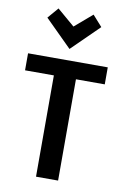

<svg xmlns="http://www.w3.org/2000/svg" viewBox="-105 -1051 786 1122"><g transform="rotate(10 288.0 -489.5)"><path d="M492 -595H321V6H190V-595H19V-696H492ZM149 -985 253 -896 357 -985 414 -921 253 -763 94 -921Z"/></g></svg>

Font: Repo
Style: DemiBold
Weight: 600
Designer: Stefan Peev
Foundry: Context Ltd
Version: Version 001.000